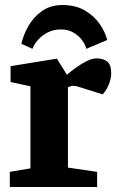

<svg xmlns="http://www.w3.org/2000/svg" viewBox="-20 -743 462 763"><path d="M228 -723Q281 -723 318 -701Q355 -679 377 -646.5Q399 -614 406 -584L323 -549Q319 -566 306 -583.5Q293 -601 272 -613.5Q251 -626 222 -626Q192 -626 168.5 -613.5Q145 -601 130 -583.5Q115 -566 109 -549L65 -569Q72 -602 92 -638Q112 -674 146 -698.5Q180 -723 228 -723ZM19 0V-60L101 -74V-400L22 -417V-480L206 -510L246 -446Q262 -460 283 -475Q304 -490 325.5 -500.5Q347 -511 363 -511Q390 -511 406 -498.5Q422 -486 422 -451Q422 -431 412.5 -407.5Q403 -384 388 -368L305 -394Q294 -398 285.5 -400Q277 -402 271 -402Q264 -402 259.5 -400Q255 -398 250 -396V-77L366 -60V0Z"/></svg>

Font: Faustina Light ExtraBold
Style: Regular
Weight: 800
Version: Version 1.200